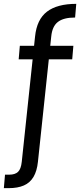

<svg xmlns="http://www.w3.org/2000/svg" viewBox="-64 -786 417 997"><path d="M-44 191 -38 121H-16Q14 121 29.5 106.5Q45 92 49 54L118 -596Q127 -685 180 -725.5Q233 -766 332 -766L326 -695Q266 -695 236.5 -672Q207 -649 202 -596L133 54Q128 102 110 132.5Q92 163 60 177Q28 191 -19 191ZM33 -478 39 -548H317L311 -478Z"/></svg>

Font: DM Sans 18pt
Style: Regular
Weight: 400
Designer: Colophon Foundry, Jonny Pinhorn
Foundry: Colophon Foundry
Version: Version 4.004;gftools[0.9.30]